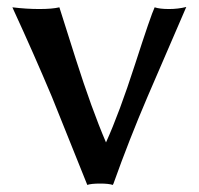

<svg xmlns="http://www.w3.org/2000/svg" viewBox="-20 -520 570 551"><path d="M15.6 -499Q55.7 -494.1 92.8 -494.1Q129.9 -494.1 150.4 -499Q151.4 -495.1 197.3 -351.1Q243.2 -207 284.2 -111.3Q322.3 -195.3 367.7 -335.9Q413.1 -476.6 423.8 -499Q438.5 -494.1 464.8 -494.1Q491.2 -494.1 514.6 -500L403.3 -242.2Q350.6 -119.1 305.7 6.8L303.7 10.7Q292 6.8 267.6 6.8Q241.2 6.8 230.5 10.7L128.9 -242.2Q77.1 -365.2 18.6 -492.2Z"/></svg>

Font: GenEi LateMin P v2
Style: Medium
Weight: 500
Designer: o_tamon (Modified)
Foundry: o_tamon / Adobe Systems Incorporated / FONT 910 / Philipp H. Poll
Version: Version 2.1;Original Version 1.004